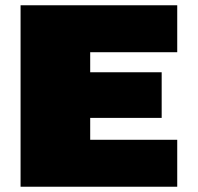

<svg xmlns="http://www.w3.org/2000/svg" viewBox="-20 -708 749 728"><path d="M58 0V-688H652V-510H322V-434H593V-261H322V-178H652V0Z"/></svg>

Font: Saira Expanded Black
Style: Regular
Weight: 900
Width: 7
Designer: Hector Gatti with collaboration of the Omnibus-Type team
Foundry: Omnibus-Type
Version: Version 1.101